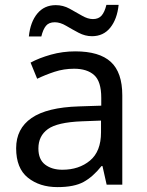

<svg xmlns="http://www.w3.org/2000/svg" viewBox="-20 -755 601 785"><path d="M288 -545Q386 -545 433 -502Q480 -459 480 -365V0H416L399 -76H395Q360 -32 321.5 -11Q283 10 215 10Q142 10 94 -28.5Q46 -67 46 -149Q46 -229 109 -272.5Q172 -316 303 -320L394 -323V-355Q394 -422 365 -448Q336 -474 283 -474Q241 -474 203 -461.5Q165 -449 132 -433L105 -499Q140 -518 188 -531.5Q236 -545 288 -545ZM314 -259Q214 -255 175.5 -227Q137 -199 137 -148Q137 -103 164.5 -82Q192 -61 235 -61Q303 -61 348 -98.5Q393 -136 393 -214V-262ZM98 -606Q104 -665 132.5 -699.5Q161 -734 208 -734Q238 -734 264.5 -719.5Q291 -705 315 -691Q339 -677 360 -677Q383 -677 395.5 -691.5Q408 -706 415 -735H465Q459 -677 431 -642Q403 -607 356 -607Q328 -607 301.5 -621Q275 -635 250.5 -649.5Q226 -664 204 -664Q180 -664 168 -649.5Q156 -635 149 -606Z"/></svg>

Font: Noto Sans Mongolian
Style: Regular
Weight: 400
Designer: Monotype Design Team
Foundry: Monotype Imaging Inc.
Version: Version 3.001; ttfautohint (v1.8.4.7-5d5b)